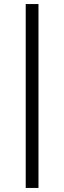

<svg xmlns="http://www.w3.org/2000/svg" viewBox="-20 -785 318 948"><path d="M107 -765H170V143H107Z"/></svg>

Font: Roboto Serif Light
Style: Regular
Weight: 300
Designer: Greg Gazdowicz
Foundry: Commercial Type
Version: Version 1.008